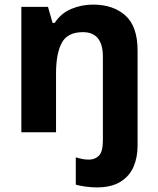

<svg xmlns="http://www.w3.org/2000/svg" viewBox="-20 -576 690 836"><path d="M401 240Q378 240 352.5 236.5Q327 233 310 228V109Q326 114 339 116.5Q352 119 368 119Q393 119 410.5 102Q428 85 428 35V-329Q428 -436 341 -436Q274 -436 249 -389.5Q224 -343 224 -256V0H73V-546H189L209 -476H218Q245 -518 290 -537Q335 -556 385 -556Q473 -556 526 -508.5Q579 -461 579 -356V59Q579 109 561.5 150Q544 191 504.5 215.5Q465 240 401 240Z"/></svg>

Font: Noto Sans Meetei Mayek
Style: Bold
Weight: 700
Designer: Monotype Design Team and Neelakash Kshetrimayum
Foundry: Monotype Imaging Inc.
Version: Version 2.002; ttfautohint (v1.8.4.7-5d5b)